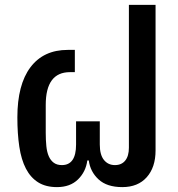

<svg xmlns="http://www.w3.org/2000/svg" viewBox="-20 -753 729 785"><path d="M213 12Q167 12 136 -7.5Q105 -27 86 -63.5Q67 -100 59 -153Q51 -206 51 -273Q51 -407 104.5 -478Q158 -549 257 -549H286V-458H266Q167 -458 167 -324V-210Q167 -180 169.5 -155.5Q172 -131 179.5 -114Q187 -97 200 -87.5Q213 -78 233 -78Q291 -78 291 -162V-257H388V-162Q388 -120 405 -99Q422 -78 450 -78Q477 -78 492 -96.5Q507 -115 507 -149V-733H616V-138Q616 -69 580 -28.5Q544 12 480 12Q417 12 383 -19.5Q349 -51 343 -97H337Q331 -51 299 -19.5Q267 12 213 12Z"/></svg>

Font: IBM Plex Thai Medium
Style: Regular
Weight: 500
Designer: Mike Abbink, Paul van der Laan, Pieter van Rosmalen, Ben Mitchell, Mark Frömberg
Foundry: Bold Monday
Version: Version 1.0